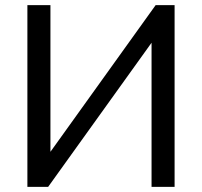

<svg xmlns="http://www.w3.org/2000/svg" viewBox="-20 -730 789 750"><path d="M177 -137 588 -710H662V0H572V-563L168 0H87V-710H177Z"/></svg>

Font: IngvarSans
Style: Regular
Weight: 500
Version: Version 3.000